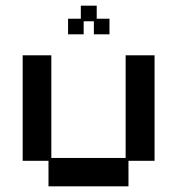

<svg xmlns="http://www.w3.org/2000/svg" viewBox="-20 -645 626 677"><path d="M151 12V-78H60V-450H161V-88H423V-450H525V-78H433V12ZM220 -524V-579H265V-625H321V-579H366V-524H311V-570H275V-524Z"/></svg>

Font: Pixelify Sans
Style: Regular
Weight: 400
Designer: Stefie Justprince
Foundry: Typecalism Foundryline
Version: Version 1.000;February 13, 2025;FontCreator 15.0.0.3015 64-b